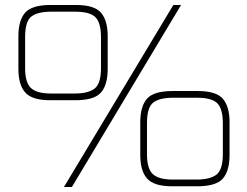

<svg xmlns="http://www.w3.org/2000/svg" viewBox="-20 -752 995 772"><path d="M237 0 677 -732H708L269 0ZM182 -349Q109 -349 81.5 -380Q54 -411 54 -475V-606Q54 -670 81 -701Q108 -732 184 -732H285Q359 -732 386 -701Q413 -670 413 -606V-475Q413 -411 386 -380Q359 -349 283 -349ZM184 -376H280Q335 -376 360.5 -396Q386 -416 386 -478V-603Q386 -659 364.5 -682Q343 -705 282 -705H186Q131 -705 106 -685.5Q81 -666 81 -603V-478Q81 -419 105 -397.5Q129 -376 184 -376ZM672 -3Q599 -3 571.5 -34Q544 -65 544 -129V-260Q544 -324 571 -355Q598 -386 674 -386H775Q849 -386 876 -355Q903 -324 903 -260V-129Q903 -65 876 -34Q849 -3 773 -3ZM674 -30H770Q825 -30 850.5 -50Q876 -70 876 -132V-257Q876 -313 854.5 -336Q833 -359 772 -359H676Q621 -359 596 -339.5Q571 -320 571 -257V-132Q571 -73 595 -51.5Q619 -30 674 -30Z"/></svg>

Font: Exo Thin ExtraLight
Style: Regular
Weight: 250
Version: Version 2.000